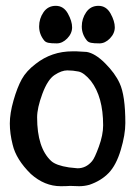

<svg xmlns="http://www.w3.org/2000/svg" viewBox="-20 -643 462 659"><path d="M131.8 -503.9Q114.3 -525.4 114.3 -552.2Q114.3 -579.1 129.4 -601.1Q144.5 -623 171.4 -623Q198.2 -623 212.9 -596.7Q227.5 -570.3 227.5 -549.3Q227.5 -528.3 210.9 -511.2Q194.3 -494.1 174.8 -494.1Q155.3 -494.1 146 -496.1Q136.7 -498 131.8 -503.9ZM278.3 -503.9Q260.7 -525.4 260.7 -552.2Q260.7 -579.1 275.9 -601.1Q291 -623 317.9 -623Q344.7 -623 359.4 -596.7Q374 -570.3 374 -549.3Q374 -528.3 357.4 -511.2Q340.8 -494.1 321.3 -494.1Q301.8 -494.1 292.5 -496.1Q283.2 -498 278.3 -503.9ZM252 -3.9 220.7 -4.9Q208 -3.9 188.5 -3.9Q132.8 -3.9 85.9 -45.9Q35.2 -95.7 23.4 -146.5Q13.7 -184.6 13.7 -219.2Q13.7 -253.9 26.4 -298.3Q39.1 -342.8 54.7 -371.1Q70.3 -399.4 102.5 -423.8Q157.2 -466.8 228.5 -466.8H242.2Q267.6 -465.8 277.3 -464.8Q306.6 -460 340.8 -425.8Q375 -391.6 390.6 -357.4Q410.2 -315.4 410.2 -220.7Q410.2 -180.7 394.5 -128.4Q378.9 -76.2 353 -49.3Q327.1 -22.5 287.1 -8.8Q269.5 -3.9 252 -3.9ZM216.8 -68.4 246.1 -65.4Q275.4 -65.4 295.9 -89.8Q304.7 -99.6 319.3 -139.6Q334 -179.7 334 -212.9Q334 -310.5 292 -365.2Q268.6 -393.6 249.5 -397.5Q230.5 -401.4 210.9 -401.4Q191.4 -401.4 167.5 -385.7Q143.6 -370.1 125.5 -321.3Q107.4 -272.5 107.4 -240.2Q107.4 -135.7 155.3 -90.8Q171.9 -75.2 216.8 -68.4Z"/></svg>

Font: Essays1743
Style: Medium
Weight: 500
Designer: Based on the typeface in a 1743 English translation of the essays of Montaigne.  PostScript/TrueType font designed by Jo
Version: Version 002.100